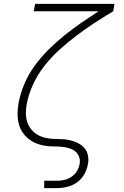

<svg xmlns="http://www.w3.org/2000/svg" viewBox="-20 -755 640 990"><path d="M208 215V177H274Q293 177 312.5 172.5Q332 168 349.5 156Q367 144 377.5 126Q388 108 391 88Q394 69 387 51.5Q380 34 365.5 23.5Q351 13 332.5 8Q314 3 295 1.5Q276 0 256.5 0Q237 0 218.5 -2.5Q200 -5 182 -10.5Q164 -16 148 -25Q132 -34 119 -46Q106 -58 96 -73Q86 -88 80 -105.5Q74 -123 72 -142Q70 -161 71 -180Q72 -199 75 -219Q75 -219 75 -219Q75 -219 75 -220Q84 -270 104.5 -319.5Q125 -369 157 -413.5Q189 -458 228 -497Q267 -536 309.5 -570.5Q352 -605 397 -636Q442 -667 488 -697H154L161 -735H570L564 -697Q515 -668 467 -636.5Q419 -605 373.5 -570.5Q328 -536 285.5 -497.5Q243 -459 208 -414Q173 -369 149.5 -317.5Q126 -266 117 -213Q113 -191 113.5 -168.5Q114 -146 120.5 -126Q127 -106 140 -89.5Q153 -73 170.5 -62Q188 -51 209.5 -45.5Q231 -40 253 -39Q275 -38 297.5 -37.5Q320 -37 341 -32Q362 -27 381.5 -17.5Q401 -8 414.5 7.5Q428 23 433 44.5Q438 66 434 88Q430 115 416 141Q402 167 379 184Q356 201 328 208Q300 215 274 215Z"/></svg>

Font: Iosevka SS04 XLt Ex
Style: Italic
Weight: 200
Width: 7
Italic angle: -9°
Monospace: yes
Designer: Belleve Invis
Foundry: Belleve Invis
Version: Version 19.0.0; ttfautohint (v1.8.4)